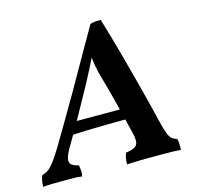

<svg xmlns="http://www.w3.org/2000/svg" viewBox="-131 -789 926 898"><g transform="rotate(-15 332.0 -339.5)"><path d="M-30 3Q-30 -12 -27.5 -25Q-25 -38 -20 -51Q-1 -56 12.5 -66.5Q26 -77 42 -98.5Q58 -120 82 -159Q113 -212 147 -269Q181 -326 217 -389Q253 -452 293.5 -523.5Q334 -595 381 -676Q393 -680 406 -681Q419 -682 432 -682Q460 -589 485 -497.5Q510 -406 532.5 -319Q555 -232 574 -152Q584 -111 592 -90.5Q600 -70 610 -62.5Q620 -55 634 -51Q637 -40 637.5 -26Q638 -12 637 3Q619 1 595 0.5Q571 0 548 0Q525 0 510 0Q497 0 480.5 0Q464 0 445.5 0.5Q427 1 409 1.5Q391 2 376 3Q376 -12 378.5 -26Q381 -40 386 -51Q429 -57 439.5 -73Q450 -89 440 -131Q423 -203 405 -274.5Q387 -346 367 -416Q357 -448 351.5 -480.5Q346 -513 342 -552H359Q341 -512 324 -479Q307 -446 289 -412Q253 -346 215.5 -279Q178 -212 139 -146Q120 -114 116 -94.5Q112 -75 123 -65.5Q134 -56 158 -51Q160 -39 161 -25Q162 -11 159 3Q145 1 127.5 0.5Q110 0 92 0Q74 0 57 0Q32 0 11 0.5Q-10 1 -30 3ZM149 -195 173 -254H430L435 -202Q390 -202 341 -201.5Q292 -201 242.5 -199.5Q193 -198 149 -195Z"/></g></svg>

Font: Vollkorn SemiBold
Style: Italic
Weight: 600
Italic angle: -11°
Designer: Friedrich Althausen
Foundry: Friedrich Althausen
Version: Version 5.000